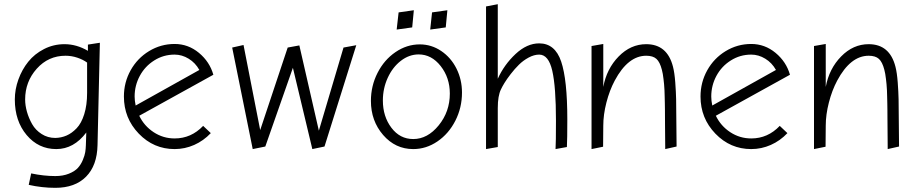

<svg xmlns="http://www.w3.org/2000/svg" viewBox="-20 -712 4378 917"><path d="M457 -507.8 399.9 -499V-469.2Q345.7 -501 288.1 -501Q235.8 -501 190.4 -477.8Q145 -454.6 115 -417.2Q85 -379.9 67.9 -332.5Q50.8 -285.2 50.8 -236.8Q50.8 -134.3 107.2 -67.1Q163.6 0 249 0Q332.5 0 392.1 -79.1L390.1 -18.1Q389.6 -1.5 387.2 14.2Q384.8 29.8 375.7 51.8Q366.7 73.7 352.1 89.8Q337.4 106 309.3 117.4Q281.2 128.9 244.1 128.9Q189 128.9 128.9 116.2L117.2 170.9Q180.7 185.1 244.1 185.1Q338.4 185.1 391.1 131.8Q443.8 78.6 445.8 -19ZM396 -413.1V-268.1Q396 -210 382.3 -166.5Q368.7 -123 345.9 -99.4Q323.2 -75.7 297.9 -64.7Q272.5 -53.7 244.1 -53.2Q208 -53.2 179 -71.8Q149.9 -90.3 133.5 -119.1Q117.2 -147.9 108.6 -178.5Q100.1 -209 100.1 -236.8Q100.1 -321.8 155.5 -383.8Q210.9 -445.8 293 -445.8Q321.8 -445.8 349.4 -436.5Q377 -427.2 396 -413.1Z M814 0Q862.8 0 907.5 -19.8Q952.1 -39.6 986.8 -76.2L950.2 -110.8Q893.1 -50.8 814 -50.8Q759.3 -50.8 713.9 -80.6Q668.5 -110.4 645 -159.2L999 -355Q981.4 -417 930.2 -459.5Q878.9 -502 814 -502Q748 -502 692.1 -468Q636.2 -434.1 604 -376.5Q571.8 -318.8 571.8 -251Q571.8 -147.5 642.8 -73.7Q713.9 0 814 0ZM814 -451.2Q849.1 -451.2 881.1 -431.6Q913.1 -412.1 932.1 -377.9L627.9 -208Q623 -231.4 623 -251Q623 -303.7 647.7 -349.6Q672.4 -395.5 716.6 -423.3Q760.7 -451.2 814 -451.2Z M1681.6 -496.1 1620.6 -484.9 1502.9 -87.9 1409.7 -495.1 1354 -484.9 1222.7 -90.8 1143.1 -497.1 1088.9 -484.9 1187 0 1247.1 -12.2 1378.9 -388.2 1471.7 0 1529.8 -12.2Z M1956.5 -663.1 1883.8 -652.8 1874.5 -570.8 1948.7 -581.1ZM2116.7 -663.1 2043.5 -652.8 2034.7 -570.8 2108.9 -581.1ZM1953.6 0Q2015.6 0 2069.3 -36.6Q2123 -73.2 2154.8 -135.5Q2186.5 -197.8 2186.5 -270Q2186.5 -331.5 2160.2 -384.3Q2133.8 -437 2087.2 -468.5Q2040.5 -500 1984.9 -500Q1922.9 -500 1868.9 -463.1Q1814.9 -426.3 1783.2 -364Q1751.5 -301.8 1751.5 -230Q1751.5 -134.8 1809.8 -67.4Q1868.2 0 1953.6 0ZM1979.5 -452.1Q2041 -452.1 2084.7 -396.5Q2128.4 -340.8 2128.4 -265.1Q2128.4 -178.7 2075.2 -113.3Q2022 -47.9 1953.6 -47.9Q1890.1 -47.9 1849.4 -101.8Q1808.6 -155.8 1808.6 -231.9Q1808.6 -289.6 1831.8 -340.3Q1855 -391.1 1894.5 -421.6Q1934.1 -452.1 1979.5 -452.1Z M2357.4 -195.8Q2357.4 -254.4 2372.6 -285.2Q2378.4 -297.9 2389.4 -315.9Q2400.4 -334 2419.2 -358.4Q2438 -382.8 2458.3 -402.8Q2478.5 -422.9 2504.6 -437Q2530.8 -451.2 2555.2 -451.2Q2600.1 -451.2 2617.7 -374Q2635.3 -296.9 2635.3 -136.2Q2635.3 -28.3 2633.3 0L2687.5 -9.8Q2689.5 -45.9 2689.5 -142.1Q2689.5 -331.1 2660.2 -418Q2630.9 -504.9 2555.2 -504.9Q2496.6 -504.9 2442.1 -453.9Q2387.7 -402.8 2357.4 -335.9V-691.9L2301.3 -681.2V0L2357.4 -9.8Z M2861.3 -502 2805.2 -492.2V0L2860.4 -11.2L2861.3 -111.8Q2861.3 -164.1 2876.2 -222.2Q2891.1 -280.3 2916 -327.1Q2979.5 -445.8 3066.4 -445.8Q3098.6 -445.8 3115.2 -430.7Q3131.8 -415.5 3141.1 -378.9Q3143.6 -369.6 3145.5 -358.9Q3147.5 -348.1 3148.9 -334.7Q3150.4 -321.3 3151.6 -310.1Q3152.8 -298.8 3153.6 -281Q3154.3 -263.2 3154.5 -252Q3154.8 -240.7 3155.3 -219Q3155.8 -197.3 3155.8 -186.3Q3155.8 -175.3 3156 -150.1Q3156.2 -125 3156.2 -113.8L3157.2 0L3211.4 -12.2L3210.4 -115.2Q3210 -203.6 3209.2 -238Q3208.5 -272.5 3205.1 -318.4Q3201.7 -364.3 3194.3 -393.1Q3167 -501 3066.4 -501Q2992.2 -501 2934.8 -442.4Q2877.4 -383.8 2861.3 -296.9Z M3567.9 0Q3616.7 0 3661.4 -19.8Q3706.1 -39.6 3740.7 -76.2L3704.1 -110.8Q3647 -50.8 3567.9 -50.8Q3513.2 -50.8 3467.8 -80.6Q3422.4 -110.4 3398.9 -159.2L3752.9 -355Q3735.4 -417 3684.1 -459.5Q3632.8 -502 3567.9 -502Q3502 -502 3446 -468Q3390.1 -434.1 3357.9 -376.5Q3325.7 -318.8 3325.7 -251Q3325.7 -147.5 3396.7 -73.7Q3467.8 0 3567.9 0ZM3567.9 -451.2Q3603 -451.2 3635 -431.6Q3667 -412.1 3686 -377.9L3381.8 -208Q3377 -231.4 3377 -251Q3377 -303.7 3401.6 -349.6Q3426.3 -395.5 3470.5 -423.3Q3514.6 -451.2 3567.9 -451.2Z M3923.8 -502 3867.7 -492.2V0L3922.9 -11.2L3923.8 -111.8Q3923.8 -164.1 3938.7 -222.2Q3953.6 -280.3 3978.5 -327.1Q4042 -445.8 4128.9 -445.8Q4161.1 -445.8 4177.7 -430.7Q4194.3 -415.5 4203.6 -378.9Q4206.1 -369.6 4208 -358.9Q4210 -348.1 4211.4 -334.7Q4212.9 -321.3 4214.1 -310.1Q4215.3 -298.8 4216.1 -281Q4216.8 -263.2 4217 -252Q4217.3 -240.7 4217.8 -219Q4218.3 -197.3 4218.3 -186.3Q4218.3 -175.3 4218.5 -150.1Q4218.8 -125 4218.8 -113.8L4219.7 0L4273.9 -12.2L4272.9 -115.2Q4272.5 -203.6 4271.7 -238Q4271 -272.5 4267.6 -318.4Q4264.2 -364.3 4256.8 -393.1Q4229.5 -501 4128.9 -501Q4054.7 -501 3997.3 -442.4Q3939.9 -383.8 3923.8 -296.9Z"/></svg>

Font: Comic Neue Angular
Style: Regular
Weight: 400
Designer: Craig Rozynski
Foundry: Craig Rozynski
Version: Version 2.003